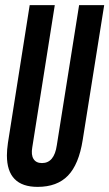

<svg xmlns="http://www.w3.org/2000/svg" viewBox="-20 -720 427 750"><path d="M127 10Q7 10 7 -113Q7 -134 11 -162L96 -700H194L106 -144Q101 -115 111 -99Q121 -83 144 -83Q192 -83 202 -153L289 -700H387L303 -173Q288 -78 245.5 -34Q203 10 127 10Z"/></svg>

Font: Georama ExtraCondensed SemiBold
Style: Italic
Weight: 600
Width: 2
Italic angle: -9°
Designer: Jean-Baptiste Levee
Foundry: Production Type
Version: Version 1.000